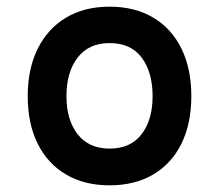

<svg xmlns="http://www.w3.org/2000/svg" viewBox="-20 -543 656 575"><path d="M308 12Q232.5 12 177.5 -20.5Q122.5 -53 92.8 -112.8Q63 -172.5 63 -255Q63 -336.5 92.8 -396.8Q122.5 -457 177.5 -490Q232.5 -523 308 -523Q384 -523 439 -490.2Q494 -457.5 523.5 -397.2Q553 -337 553 -255Q553 -173 523.5 -113Q494 -53 439 -20.5Q384 12 308 12ZM308 -98Q371 -98 404 -141Q437 -184 437 -255Q437 -326.5 404.5 -370.2Q372 -414 308 -414Q246 -414 212.5 -370.5Q179 -327 179 -255Q179 -184 212.5 -141Q246 -98 308 -98Z"/></svg>

Font: Overpass Mono Light
Style: Regular
Weight: 300
Monospace: yes
Designer: Delve Withrington, Dave Bailey
Foundry: Delve Fonts LLC
Version: Version 4.000